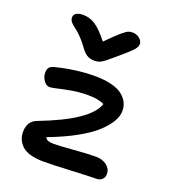

<svg xmlns="http://www.w3.org/2000/svg" viewBox="-144 -938 900 1013"><g transform="rotate(20 306.0 -431.5)"><path d="M426.8 -832Q449.2 -832 466.1 -817.9Q482.9 -803.7 482.9 -786.1Q482.9 -772.5 468.3 -754.9Q453.6 -737.3 399.9 -691.9Q387.2 -681.6 369.6 -666.5Q352.1 -651.4 345.2 -646Q338.4 -640.6 327.4 -633.8Q316.4 -627 307.1 -625Q297.9 -623 285.2 -623Q260.7 -623 243.7 -634Q226.6 -645 207 -672.9Q187 -700.7 164.8 -722.2Q142.6 -743.7 129.2 -752.9Q115.7 -762.2 106.9 -773.4Q98.1 -784.7 98.1 -797.9Q98.1 -813 112.1 -821.5Q126 -830.1 149.9 -830.1Q185.5 -830.1 217.5 -810.1Q249.5 -790 294.9 -732.9Q338.9 -778.3 365.2 -800.8Q391.6 -823.2 402.3 -827.6Q413.1 -832 426.8 -832ZM216.8 -30.8Q173.3 -30.8 141.8 -40Q110.4 -49.3 93.8 -65.9Q77.1 -82.5 69.6 -101.1Q62 -119.6 62 -142.1Q62 -202.6 112.8 -221.2Q376.5 -321.8 410.2 -423.8Q379.4 -440.9 318.8 -440.9Q272 -440.9 228.5 -433.3Q185.1 -425.8 155.3 -418.5Q125.5 -411.1 111.8 -411.1Q94.2 -411.1 79.6 -430.9Q64.9 -450.7 64.9 -476.1Q64.9 -494.1 72.8 -504.2Q80.6 -514.2 100.1 -519Q212.9 -547.9 318.8 -547.9Q373.5 -547.9 413.6 -537.4Q453.6 -526.9 475.3 -508.8Q497.1 -490.7 507.1 -469.7Q517.1 -448.7 517.1 -423.8Q517.1 -396 500 -365.5Q482.9 -335 446.5 -300.3Q410.2 -265.6 343.5 -228.3Q276.9 -190.9 187 -157.2Q192.4 -145.5 203.6 -141.4Q214.8 -137.2 234.9 -137.2Q269.5 -137.2 346.7 -143.6Q423.8 -149.9 466.8 -149.9Q506.3 -149.9 530.3 -130.9Q554.2 -111.8 554.2 -83Q554.2 -64.5 541.7 -52.7Q529.3 -41 506.8 -41Q469.7 -41 367.4 -35.9Q265.1 -30.8 216.8 -30.8Z"/></g></svg>

Font: Shantell Sans Bouncy
Style: Regular
Weight: 500
Designer: Stephen Nixon, Anya Danilova, Shantell Martin
Foundry: Arrow Type
Version: Version 1.006;[9816181b4]